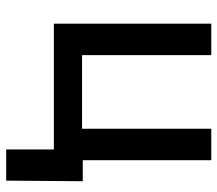

<svg xmlns="http://www.w3.org/2000/svg" viewBox="-62 -494 712 629"><g transform="rotate(90 294.5 -180.0)"><path d="M58.1 0V-515.6H161.1V-92.3H402.3V-515.6H505.4V0ZM470.2 156.2V0H432.1V-94.7H574.2L572.3 156.2Z"/></g></svg>

Font: Inter Display Medium
Style: Regular
Weight: 500
Designer: Rasmus Andersson
Foundry: rsms
Version: Version 4.001;git-9221beed3